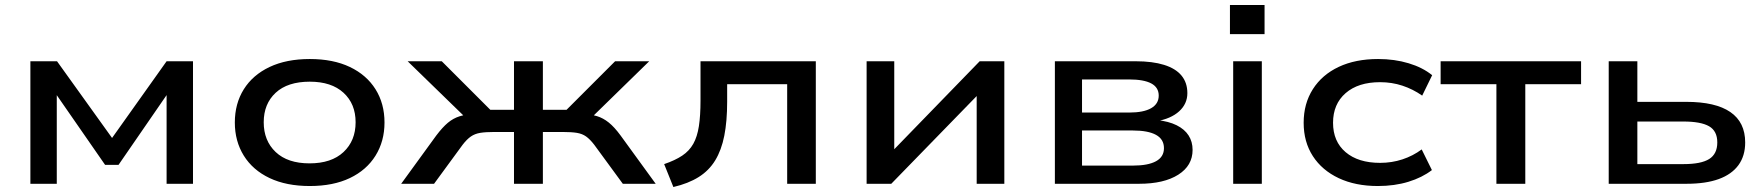

<svg xmlns="http://www.w3.org/2000/svg" viewBox="-20 -738 7082 771"><path d="M102 0V-492H209L430 -184L649 -492H755V0H649V-375H662L456 -76H402L194 -376H208V0Z M1224 9Q1130 9 1062.5 -23Q995 -55 959 -113Q923 -171 923 -246Q923 -322 959 -379.5Q995 -437 1062.5 -469Q1130 -501 1224 -501Q1318 -501 1385 -469Q1452 -437 1488 -379.5Q1524 -322 1524 -246Q1524 -171 1488 -113Q1452 -55 1385 -23Q1318 9 1224 9ZM1223 -82Q1311 -82 1359.5 -127.5Q1408 -173 1408 -247Q1408 -321 1359.5 -365.5Q1311 -410 1224 -410Q1135 -410 1087 -365.5Q1039 -321 1039 -247Q1039 -173 1087 -127.5Q1135 -82 1223 -82Z M1591 0 1732 -194Q1757 -227 1778.5 -245Q1800 -263 1825.5 -271Q1851 -279 1886 -281L1869 -247L1617 -492H1754L1949 -297H2044V-492H2160V-297H2255L2450 -492H2587L2336 -247L2318 -281Q2353 -279 2377.5 -271.5Q2402 -264 2424.5 -246Q2447 -228 2472 -194L2613 0H2481L2366 -157Q2349 -179 2333.5 -190Q2318 -201 2296.5 -204.5Q2275 -208 2240 -208H2160V0H2044V-208H1964Q1930 -208 1908.5 -204.5Q1887 -201 1871 -190Q1855 -179 1838 -157L1723 0Z M2684 13 2647 -79Q2691 -94 2719.5 -113Q2748 -132 2764 -160.5Q2780 -189 2786.5 -231.5Q2793 -274 2793 -334V-492H3256V0H3141V-400H2900V-330Q2900 -251 2888.5 -193Q2877 -135 2852 -94Q2827 -53 2785.5 -27Q2744 -1 2684 13Z M3460 0V-492H3571V-113H3546L3914 -492H4013V0H3902V-379H3928L3559 0Z M4216 0V-492H4541Q4608 -492 4654.5 -477.5Q4701 -463 4724.5 -434.5Q4748 -406 4748 -364Q4748 -321 4715 -291Q4682 -261 4623 -251L4625 -256Q4673 -251 4705 -235Q4737 -219 4753 -194Q4769 -169 4769 -136Q4769 -73 4711.5 -36.5Q4654 0 4554 0ZM4325 -73H4529Q4590 -73 4622 -90.5Q4654 -108 4654 -143Q4654 -179 4622 -196.5Q4590 -214 4529 -214H4325ZM4325 -286H4514Q4572 -286 4602.5 -303.5Q4633 -321 4633 -354Q4633 -387 4603 -403Q4573 -419 4514 -419H4325Z M4919 -601V-718H5058V-601ZM4932 0V-492H5047V0Z M5513 9Q5423 9 5356 -22.5Q5289 -54 5252 -111Q5215 -168 5215 -245Q5215 -322 5252 -380Q5289 -438 5356 -469.5Q5423 -501 5514 -501Q5580 -501 5636.5 -484Q5693 -467 5731 -436L5691 -354Q5654 -380 5611.5 -394Q5569 -408 5522 -408Q5434 -408 5383.5 -364Q5333 -320 5333 -245Q5333 -170 5383.5 -127Q5434 -84 5522 -84Q5569 -84 5611.5 -98Q5654 -112 5689 -138L5730 -55Q5691 -25 5635.5 -8Q5580 9 5513 9Z M5989 0V-400H5765V-492H6329V-400H6105V0Z M6440 0V-492H6555V-329H6751Q6869 -329 6928.5 -288Q6988 -247 6988 -166Q6988 -112 6961 -75Q6934 -38 6882 -19Q6830 0 6752 0ZM6555 -79H6740Q6811 -79 6843.5 -99.5Q6876 -120 6876 -166Q6876 -212 6843 -231Q6810 -250 6740 -250H6555Z"/></svg>

Font: Nunito Sans 10pt Expanded SemiBold
Style: Regular
Weight: 600
Width: 7
Designer: Vernon Adams
Foundry: Vernon Adams
Version: Version 3.101;gftools[0.9.27]